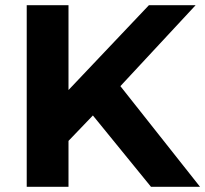

<svg xmlns="http://www.w3.org/2000/svg" viewBox="-20 -720 791 740"><path d="M562 0H751L444 -388L734 -700H554L244 -373V-700H83V0H244V-177L338 -275Z"/></svg>

Font: AWKNG-Font
Style: Bold
Weight: 700
Designer: Awakening Church
Foundry: Awakening Church
Version: Version 1.700;PS 001.700;hotconv 1.0.88;makeotf.lib2.5.64775